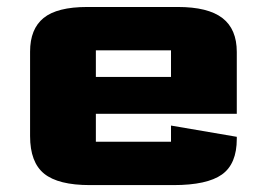

<svg xmlns="http://www.w3.org/2000/svg" viewBox="-20 -531 773 556"><path d="M67.1 -137V-381.5Q67.1 -447.1 106.2 -478.9Q145.4 -510.8 232.9 -510.8H494.6Q582.3 -510.8 624 -478.8Q665.7 -446.8 665.7 -380.5V-201.5H257.6V-120.6Q257.6 -120.6 257.6 -120.6Q257.6 -120.6 257.6 -120.6H475.2Q475.2 -120.6 475.2 -120.6Q475.2 -120.6 475.2 -120.6V-167.4L665.7 -134.8V-128.9Q665.7 -56.2 622.6 -25.6Q579.5 5 482.6 5H240.2Q148.8 5 107.9 -28Q67.1 -61 67.1 -137ZM257.6 -308.3H475.2V-385.2Q475.2 -385.2 475.2 -385.2Q475.2 -385.2 475.2 -385.2H257.6Q257.6 -385.2 257.6 -385.2Q257.6 -385.2 257.6 -385.2Z"/></svg>

Font: Science Gothic
Style: Regular
Weight: 400
Designer: Thomas Phinney, Vassil Kateliev, Brandon Buerkle
Foundry: Font Detective LLC
Version: Version 1.018